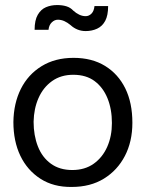

<svg xmlns="http://www.w3.org/2000/svg" viewBox="-20 -727 576 760"><path d="M264 13Q192 14 140 -19.5Q88 -53 60.5 -110.5Q33 -168 33 -244Q34 -318 62.5 -375Q91 -432 144.5 -465Q198 -498 271 -498Q344 -498 396 -466Q448 -434 476 -377Q504 -320 504 -241Q504 -167 474.5 -110Q445 -53 391.5 -20Q338 13 264 13ZM266 -54Q316 -54 351 -79Q386 -104 404.5 -146Q423 -188 423 -240Q423 -295 405.5 -338Q388 -381 354.5 -406Q321 -431 270 -431Q221 -431 186 -406Q151 -381 132.5 -339Q114 -297 113 -245Q113 -191 130 -147.5Q147 -104 181.5 -79Q216 -54 266 -54ZM354 -703Q352 -683 342 -673Q332 -663 319 -663Q306 -663 293.5 -669Q281 -675 270 -685Q259 -697 243 -702Q227 -707 206 -707Q182 -707 162 -698.5Q142 -690 129.5 -668.5Q117 -647 117 -609H172Q174 -628 185 -638.5Q196 -649 209 -649Q222 -649 234.5 -643.5Q247 -638 260 -627Q272 -616 287 -610Q302 -604 319 -604Q344 -604 364.5 -613.5Q385 -623 396.5 -644.5Q408 -666 408 -703Z"/></svg>

Font: Catamaran Thin
Style: Regular
Weight: 400
Version: Version 2.000